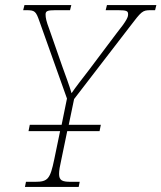

<svg xmlns="http://www.w3.org/2000/svg" viewBox="-20 -734 634 754"><path d="M78 0H289L293 -20H258C225 -20 212 -25 212 -51C212 -64 215 -82 221 -108L244 -219H371L376 -244H250L271 -345L488 -627C536 -690 539 -694 572 -694H589L594 -714H400L395 -694H444C479 -694 483 -690 483 -678C483 -668 481 -657 436 -601L327 -456C300 -421 278 -393 261 -368C253 -396 237 -439 225 -472L173 -621C162 -650 159 -664 159 -677C159 -690 165 -694 197 -694H255L260 -714H76L71 -694H83C117 -694 121 -690 135 -650L243 -347L222 -244H97L92 -219H216L193 -108C177 -31 168 -20 118 -20H82Z"/></svg>

Font: Noto Serif SemiCondensed Thin
Style: Italic
Weight: 100
Width: 4
Italic angle: -12°
Designer: Monotype Design Team
Foundry: Monotype Imaging Inc.
Version: Version 2.013